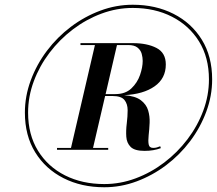

<svg xmlns="http://www.w3.org/2000/svg" viewBox="-20 -780 915 810"><path d="M85 -305Q85 -374.5 109.8 -441.2Q134.5 -508 178 -565.8Q221.5 -623.5 279.2 -667Q337 -710.5 403.5 -735.2Q470 -760 540 -760Q636.5 -760 712.2 -721.5Q788 -683 831.5 -612.5Q875 -542 875 -445Q875 -375.5 850.2 -308.8Q825.5 -242 782 -184.2Q738.5 -126.5 680.8 -83Q623 -39.5 556.5 -14.8Q490 10 420 10Q323.5 10 247.8 -28.5Q172 -67 128.5 -137.5Q85 -208 85 -305ZM98.5 -305Q98.5 -212 140.2 -144.2Q182 -76.5 254.5 -40Q327 -3.5 420 -3.5Q487.5 -3.5 552 -27.5Q616.5 -51.5 672.5 -94Q728.5 -136.5 771 -192.5Q813.5 -248.5 837.5 -313Q861.5 -377.5 861.5 -445Q861.5 -537.5 819.8 -605Q778 -672.5 705.5 -709.5Q633 -746.5 540 -746.5Q472.5 -746.5 408 -722.5Q343.5 -698.5 287.5 -656Q231.5 -613.5 189 -557.5Q146.5 -501.5 122.5 -437Q98.5 -372.5 98.5 -305ZM220.5 -156H279.5L380.5 -590H319.5V-598H541.5Q600.5 -598 640 -577.8Q679.5 -557.5 679.5 -508Q679.5 -449 632.2 -415.8Q585 -382.5 504 -378.5Q551 -375 574.2 -357.2Q597.5 -339.5 605 -314.2Q612.5 -289 611.2 -261.5Q610 -234 607.2 -210Q604.5 -186 607.2 -171Q610 -156 626.5 -156Q634.5 -156 641.8 -158Q649 -160 656 -163L658.5 -155Q628.5 -143.5 589.5 -143.5Q548 -143.5 531.2 -160.2Q514.5 -177 512.8 -203.2Q511 -229.5 514.8 -259.2Q518.5 -289 518.5 -315.2Q518.5 -341.5 505 -358.2Q491.5 -375 454.5 -375H423.5L372.5 -156H436.5V-148H220.5ZM520.5 -590H473.5L425.5 -383H466.5Q509 -383 534.2 -407Q559.5 -431 570.8 -463.8Q582 -496.5 582 -523Q582 -537.5 577.8 -553Q573.5 -568.5 560.2 -579.2Q547 -590 520.5 -590Z"/></svg>

Font: Bodoni* 16pt
Style: Bold Italic
Weight: 700
Italic angle: -13°
Version: Version 2.3